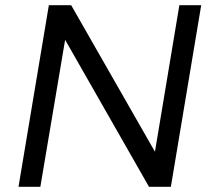

<svg xmlns="http://www.w3.org/2000/svg" viewBox="-20 -720 814 740"><path d="M168.3 -700H254.3L577.2 -135.2L671.3 -700H755.5L638.5 0H554.3L231 -566.5L135.5 0H51.3Z"/></svg>

Font: Oak Sans Light Italic
Style: Regular
Weight: 400
Italic angle: -9.5°
Foundry: Erik Kennedy, Walven
Version: Version 1.000;Glyphs 3.1.2 (3151)